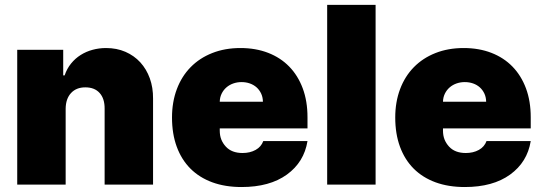

<svg xmlns="http://www.w3.org/2000/svg" viewBox="-20 -747 2198 777"><path d="M49.7 -545.5H235.8V-441.8H241.5Q250.7 -469.1 267.6 -489.9Q284.4 -510.7 306.5 -524.5Q328.5 -538.4 354.8 -545.5Q381 -552.6 409.1 -552.6Q452.4 -552.6 487.6 -537.3Q522.7 -522 547.8 -494.7Q572.8 -467.3 586.3 -429.9Q599.8 -392.4 599.4 -348V0H403.4V-306.8Q403.8 -347.7 383.3 -370.6Q362.9 -393.5 325.3 -393.5Q288.7 -393.5 267.4 -370.4Q246.1 -347.3 245.7 -306.8V0H49.7Z M676.1 -271.3Q676.1 -334.5 695.7 -386.4Q715.2 -438.2 751.4 -475.1Q787.6 -512.1 838.8 -532.3Q889.9 -552.6 953.1 -552.6Q1014.9 -552.6 1065 -533.2Q1115.1 -513.8 1150.4 -477.6Q1185.7 -441.4 1205.1 -389.6Q1224.4 -337.7 1224.4 -272.7V-227.3H869.3V-218.8Q869.3 -198.5 875.5 -182.7Q881.7 -166.9 893.8 -153.8Q917.6 -127.8 961.6 -127.8Q991.8 -127.8 1014.4 -140.3Q1036.9 -152.7 1045.5 -176.1H1224.4Q1210.6 -90.9 1141 -40.5Q1071.4 9.9 957.4 9.9Q891.3 9.9 839.1 -9.2Q786.9 -28.4 750.7 -64.6Q714.5 -100.9 695.3 -153.1Q676.1 -205.3 676.1 -271.3ZM869.3 -335.2H1044Q1043.7 -353.7 1036.8 -368.4Q1029.8 -383.2 1018.3 -393.5Q1006.7 -403.8 991.1 -409.3Q975.5 -414.8 957.4 -414.8Q940 -414.8 924.2 -409.3Q908.4 -403.8 896.3 -393.3Q884.2 -382.8 877 -368.1Q869.7 -353.3 869.3 -335.2Z M1500 -727.3V0H1304V-727.3Z M1579.5 -271.3Q1579.5 -334.5 1599.1 -386.4Q1618.6 -438.2 1654.8 -475.1Q1691.1 -512.1 1742.2 -532.3Q1793.3 -552.6 1856.5 -552.6Q1918.3 -552.6 1968.4 -533.2Q2018.5 -513.8 2053.8 -477.6Q2089.1 -441.4 2108.5 -389.6Q2127.8 -337.7 2127.8 -272.7V-227.3H1772.7V-218.8Q1772.7 -198.5 1778.9 -182.7Q1785.2 -166.9 1797.2 -153.8Q1821 -127.8 1865.1 -127.8Q1895.2 -127.8 1917.8 -140.3Q1940.3 -152.7 1948.9 -176.1H2127.8Q2114 -90.9 2044.4 -40.5Q1974.8 9.9 1860.8 9.9Q1794.7 9.9 1742.5 -9.2Q1690.3 -28.4 1654.1 -64.6Q1617.9 -100.9 1598.7 -153.1Q1579.5 -205.3 1579.5 -271.3ZM1772.7 -335.2H1947.4Q1947.1 -353.7 1940.2 -368.4Q1933.2 -383.2 1921.7 -393.5Q1910.2 -403.8 1894.5 -409.3Q1878.9 -414.8 1860.8 -414.8Q1843.4 -414.8 1827.6 -409.3Q1811.8 -403.8 1799.7 -393.3Q1787.6 -382.8 1780.4 -368.1Q1773.1 -353.3 1772.7 -335.2Z"/></svg>

Font: Inter P Black
Style: Regular
Weight: 900
Designer: Rasmus Andersson
Foundry: rsms
Version: Version 3.018;git-588b23468